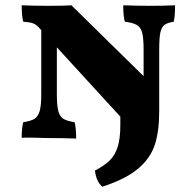

<svg xmlns="http://www.w3.org/2000/svg" viewBox="-20 -522 737 726"><path d="M642 -502Q642 -461 637 -440Q613 -436 602 -428Q591 -420 586.5 -399.5Q582 -379 582 -334V-101Q582 -26 565.5 25Q549 76 502.5 115.5Q456 155 367 184Q344 165 339 123Q375 104 395 84.5Q415 65 425 33.5Q435 2 435 -50V-81L195 -343V-166Q195 -123 200.5 -102Q206 -81 220 -72.5Q234 -64 262 -60Q268 -38 268 2Q218 0 168 0Q141 0 126 -1Q113 -1 95.5 -1.5Q78 -2 62 -1Q62 -38 68 -60Q96 -64 110 -72.5Q124 -81 130 -102Q136 -123 136 -166V-408L126 -419Q117 -429 105.5 -433.5Q94 -438 68 -440Q62 -462 62 -502Q104 -500 163 -500Q229 -500 250 -502L523 -234V-334Q523 -378 517.5 -398.5Q512 -419 497.5 -427.5Q483 -436 452 -440Q446 -460 446 -502Q496 -500 552 -500Q598 -500 642 -502Z"/></svg>

Font: Vollkorn SC
Style: Bold
Weight: 700
Designer: Friedrich Althausen
Foundry: Friedrich Althausen
Version: Version 4.015